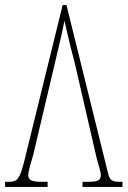

<svg xmlns="http://www.w3.org/2000/svg" viewBox="-22 -734 501 754"><path d="M270 -493 358 -111C365 -86 374 -58 374 -48C374 -27 366 -20 322 -20H302V0H459V-20H452C418 -20 409 -25 402 -55L239 -714H224L74 -104C56 -32 47 -20 13 -20H-2V0H165V-20H143C100 -20 89 -28 89 -46C89 -61 101 -101 109 -128L199 -509C213 -567 225 -619 231 -653C239 -620 249 -570 270 -493Z"/></svg>

Font: Noto Serif ExtraCondensed Thin
Style: Regular
Weight: 100
Width: 2
Designer: Monotype Design Team
Foundry: Monotype Imaging Inc.
Version: Version 2.013